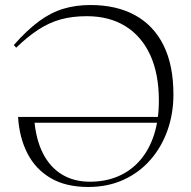

<svg xmlns="http://www.w3.org/2000/svg" viewBox="-20 -735 761 765"><path d="M96 -246 116.5 -260Q122.5 -181 150.5 -125.2Q178.5 -69.5 226.2 -40.2Q274 -11 338 -11Q401 -11 451.8 -33Q502.5 -55 538.5 -96.8Q574.5 -138.5 593.8 -198.2Q613 -258 613 -334Q613 -441.5 578.2 -516.5Q543.5 -591.5 479.2 -631Q415 -670.5 325.5 -670.5Q268.5 -670.5 222.2 -657.8Q176 -645 133.2 -617.2Q90.5 -589.5 44.5 -545L35 -555.5Q87.5 -615 135 -650Q182.5 -685 232.2 -700Q282 -715 340 -715Q444.5 -715 518.5 -674.2Q592.5 -633.5 631.8 -554.2Q671 -475 671 -358.5Q671 -282 647.2 -215.2Q623.5 -148.5 579 -97.8Q534.5 -47 471.8 -18.5Q409 10 332 10Q242 10 181.8 -25.5Q121.5 -61 89.2 -124Q57 -187 52 -269H620L620.5 -246Z"/></svg>

Font: Newsreader 60pt Light
Style: Regular
Weight: 300
Designer: Hugues Gentile
Foundry: Production Type
Version: Version 1.003